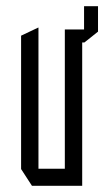

<svg xmlns="http://www.w3.org/2000/svg" viewBox="-20 -599 347 619"><path d="M189 0V-504H245V0H190ZM83 0 48 -54V-55H189V0ZM48 -55V-484L103 -510H104V-55ZM251 -462V-579H296V-497L252 -462ZM239 -462 189 -504H251V-462Z"/></svg>

Font: Foldit Thin Light
Style: Regular
Weight: 300
Version: Version 1.003